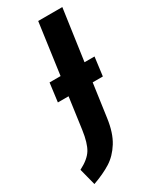

<svg xmlns="http://www.w3.org/2000/svg" viewBox="-271 -749 780 965"><g transform="rotate(-30 119.0 -266.5)"><path d="M278 -288H219L192 -96Q181 -16 150 33.5Q119 83 76 110Q33 137 -29 159L-54 62Q1 34 22.5 -1Q44 -36 54 -107L79 -288H17L31 -396H95L136 -692H276L234 -396H292Z"/></g></svg>

Font: Fira Sans Extra Condensed SemiBold
Style: Italic
Weight: 600
Width: 3
Italic angle: -8°
Designer: Carrois Corporate & Edenspiekermann AG
Foundry: Carrois Corporate GbR & Edenspiekermann AG
Version: Version 4.203